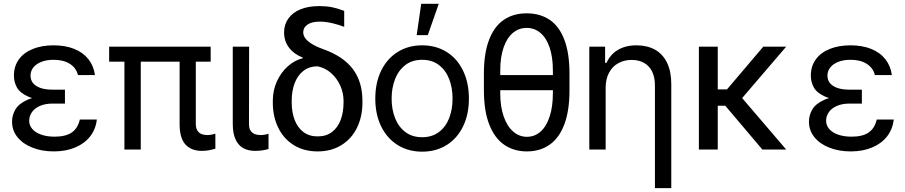

<svg xmlns="http://www.w3.org/2000/svg" viewBox="-20 -771 4665 990"><path d="M314.9 -276.2V-236.9H250.7Q214.8 -236.9 187.5 -225.5Q160.2 -214.1 145.4 -193.7Q130.5 -173.3 130.5 -148.5Q130.5 -124.3 146.8 -105.7Q163 -87 192.7 -76.7Q222.4 -66.3 261.7 -66.3Q318.7 -66.3 350 -87.9Q381.2 -109.5 391.6 -154.7H479.3Q473.8 -105 445.1 -68Q416.4 -31.1 368.1 -10.7Q319.8 9.7 257.6 9.7Q196.1 9.7 147.1 -9.7Q98.1 -29 70.1 -63.7Q42.1 -98.4 42.1 -143.6Q42.1 -177.1 59.4 -206.7Q76.7 -236.2 120.9 -256.2Q165.1 -276.2 241.7 -276.2ZM51.8 -381.2Q51.8 -429.6 77.3 -464.8Q102.9 -500 149.2 -518.6Q195.4 -537.3 256.2 -537.3Q316.6 -537.3 362.4 -519Q408.1 -500.7 435.6 -466.2Q463.1 -431.6 469.6 -384H381.9Q373.3 -420.2 340.6 -441.5Q308 -462.7 256.2 -462.7Q220.6 -462.7 193.9 -452.3Q167.1 -442 152.3 -423.5Q137.4 -405 137.4 -381.2Q137.4 -358.8 150.2 -342.7Q163 -326.7 188.2 -317.7Q213.4 -308.7 250.7 -308.7H314.9V-254.1H241.7Q166.8 -254.1 124.8 -273.1Q82.9 -292.1 67.3 -319.9Q51.8 -347.7 51.8 -381.2Z M1066.3 -453H542.8V-530.4H1066.3ZM705.8 0H621.5V-530.4H705.8ZM989.6 -530.4V-132.6Q989.6 -109.8 998.3 -97Q1006.9 -84.3 1019.9 -79.4Q1032.8 -74.6 1049 -74.6Q1059.4 -74.6 1071.1 -76.8Q1082.9 -79.1 1090.5 -81.5V-4.1H1089.8Q1073.9 0.7 1057.3 3.8Q1040.7 6.9 1019.3 6.9Q966.2 6.9 936.1 -26.1Q906.1 -59 906.1 -131.9V-530.4Z M1264.5 -530.4 1263.8 -132.6Q1263.8 -109.5 1272.4 -96.9Q1281.1 -84.3 1294.4 -79.4Q1307.7 -74.6 1324.6 -74.6Q1334.3 -74.6 1346.5 -76.8Q1358.8 -79.1 1364.6 -81.5V-2.8Q1350.8 1.4 1333.9 4.1Q1317 6.9 1294.9 6.9Q1260.4 6.9 1234.8 -6.9Q1209.3 -20.7 1194.8 -51.6Q1180.2 -82.5 1180.2 -131.9V-530.4Z M1626.4 -739.6Q1662.3 -739.6 1691.8 -733.8Q1721.3 -727.9 1754.8 -714.8V-632.6Q1728.6 -643 1694.4 -651.2Q1660.2 -659.5 1628.5 -659.5Q1588.1 -659.5 1565.8 -644.3Q1543.5 -629.1 1543.5 -604.3Q1543.5 -590.5 1552.1 -576.7Q1560.8 -562.8 1583.7 -547.3Q1606.7 -531.8 1647.1 -517.3Q1750.7 -480.3 1799.7 -414.5Q1848.8 -348.8 1848.8 -251.4V-241.7Q1848.8 -170.2 1821.1 -113.1Q1793.5 -55.9 1741 -23.1Q1688.5 9.7 1618.1 9.7Q1546.6 9.7 1494.3 -23.1Q1442 -55.9 1414.4 -113.1Q1386.7 -170.2 1386.7 -241.7V-251.4Q1386.7 -305.2 1407.8 -351.5Q1428.9 -397.8 1463.9 -429Q1499 -460.3 1541.4 -471V-473.8Q1495.9 -491.7 1470.3 -525.2Q1444.8 -558.7 1444.8 -603.6Q1444.8 -644.7 1466.9 -675.6Q1489 -706.5 1529.7 -723.1Q1570.4 -739.6 1626.4 -739.6ZM1618.1 -67.7Q1662.3 -67.7 1692.3 -90.8Q1722.4 -114 1736.9 -153.5Q1751.4 -193 1751.4 -242.4V-252.1Q1751.4 -290.7 1734.8 -328.7Q1718.2 -366.7 1687.7 -393.8Q1657.1 -420.9 1618.1 -428.9Q1573.5 -428.9 1543.7 -405Q1513.8 -381.2 1499 -341.2Q1484.1 -301.1 1484.1 -252.1V-242.4Q1484.1 -193 1499 -153.5Q1513.8 -114 1543.7 -90.8Q1573.5 -67.7 1618.1 -67.7Z M1915.1 -262.4Q1915.1 -344.3 1945.4 -406.6Q1975.8 -468.9 2030.6 -503.1Q2085.3 -537.3 2156.8 -537.3Q2228.2 -537.3 2283 -503.1Q2337.7 -468.9 2367.7 -406.6Q2397.8 -344.3 2397.8 -262.4Q2397.8 -181.3 2367.7 -119.3Q2337.7 -57.3 2283 -23.1Q2228.2 11 2156.8 11Q2085.3 11 2030.6 -23.1Q1975.8 -57.3 1945.4 -119.3Q1915.1 -181.3 1915.1 -262.4ZM2313.5 -262.4Q2313.5 -317.3 2296.3 -362.7Q2279 -408.1 2243.6 -435.4Q2208.2 -462.7 2156.8 -462.7Q2105 -462.7 2069.8 -435.4Q2034.5 -408.1 2016.9 -362.7Q1999.3 -317.3 1999.3 -262.4Q1999.3 -207.9 2016.9 -162.6Q2034.5 -117.4 2069.8 -90.5Q2105 -63.5 2156.8 -63.5Q2208.2 -63.5 2243.6 -90.5Q2279 -117.4 2296.3 -162.6Q2313.5 -207.9 2313.5 -262.4ZM2151.9 -751.4H2242.4L2185.8 -589.8H2128.5Z M2866 -305.9H2528.3V-384H2866ZM2696.8 9.7Q2629.1 9.7 2579.4 -24.9Q2529.7 -59.4 2502.4 -129.8Q2475.1 -200.3 2475.1 -305.9V-391.6Q2475.1 -496.9 2502.1 -566.5Q2529 -636 2578.4 -669.2Q2627.8 -702.3 2695.4 -702.3Q2764.2 -702.3 2813.7 -669.2Q2863.3 -636 2889.8 -566.5Q2916.4 -496.9 2916.4 -391.6V-305.9Q2916.4 -199.9 2889.8 -129.7Q2863.3 -59.4 2813.9 -24.9Q2764.5 9.7 2696.8 9.7ZM2695.4 -627.1Q2655.4 -627.1 2624.7 -601.5Q2593.9 -576 2576.7 -526.2Q2559.4 -476.5 2559.4 -407.5V-290.7Q2559.4 -221.7 2577 -170.9Q2594.6 -120.2 2625.9 -92.9Q2657.1 -65.6 2696.8 -65.6Q2737.2 -65.6 2767.4 -92.5Q2797.7 -119.5 2814.2 -170.2Q2830.8 -221 2830.8 -290.7V-407.5Q2830.8 -476.5 2813.9 -526.2Q2797 -576 2766.4 -601.5Q2735.8 -627.1 2695.4 -627.1Z M3102.9 0H3018.6V-530.4H3100.1V-446.8H3107Q3119.8 -474.8 3141.1 -495Q3162.3 -515.2 3192.5 -526.2Q3222.7 -537.3 3261.7 -537.3Q3316.3 -537.3 3356.7 -515.2Q3397.1 -493.1 3419.2 -448Q3441.3 -403 3441.3 -337V198.9H3357V-330.8Q3357 -371.5 3342.9 -401.2Q3328.7 -430.9 3301.5 -446.5Q3274.2 -462 3236.9 -462Q3198.2 -462 3167.8 -445.1Q3137.4 -428.2 3120.2 -395.7Q3102.9 -363.3 3102.9 -318.4Z M3680.9 0H3583.6V-530.4H3680.9ZM3772.8 -225.8H3649.9L3634.7 -310.1H3728.6L3915.7 -530.4H4033.8ZM3716.2 -230 3779 -297.7 4033.8 0H3910.9Z M4424 -276.2V-236.9H4359.8Q4323.9 -236.9 4296.6 -225.5Q4269.3 -214.1 4254.5 -193.7Q4239.6 -173.3 4239.6 -148.5Q4239.6 -124.3 4255.9 -105.7Q4272.1 -87 4301.8 -76.7Q4331.5 -66.3 4370.9 -66.3Q4427.8 -66.3 4459.1 -87.9Q4490.3 -109.5 4500.7 -154.7H4588.4Q4582.9 -105 4554.2 -68Q4525.6 -31.1 4477.2 -10.7Q4428.9 9.7 4366.7 9.7Q4305.2 9.7 4256.2 -9.7Q4207.2 -29 4179.2 -63.7Q4151.2 -98.4 4151.2 -143.6Q4151.2 -177.1 4168.5 -206.7Q4185.8 -236.2 4230 -256.2Q4274.2 -276.2 4350.8 -276.2ZM4160.9 -381.2Q4160.9 -429.6 4186.5 -464.8Q4212 -500 4258.3 -518.6Q4304.6 -537.3 4365.3 -537.3Q4425.8 -537.3 4471.5 -519Q4517.3 -500.7 4544.7 -466.2Q4572.2 -431.6 4578.7 -384H4491Q4482.4 -420.2 4449.8 -441.5Q4417.1 -462.7 4365.3 -462.7Q4329.8 -462.7 4303 -452.3Q4276.2 -442 4261.4 -423.5Q4246.5 -405 4246.5 -381.2Q4246.5 -358.8 4259.3 -342.7Q4272.1 -326.7 4297.3 -317.7Q4322.5 -308.7 4359.8 -308.7H4424V-254.1H4350.8Q4275.9 -254.1 4233.9 -273.1Q4192 -292.1 4176.5 -319.9Q4160.9 -347.7 4160.9 -381.2Z"/></svg>

Font: Pretendard Variable
Style: Regular
Weight: 400
Designer: Base glyphs from Inter by Rasmus Andersson; Hangul glyphs from Noto Sans CJK(Source Han Sans) by Jang Soo-young and Kang
Foundry: Kil Hyung-jin
Version: Version 1.100;FEAKit 1.0